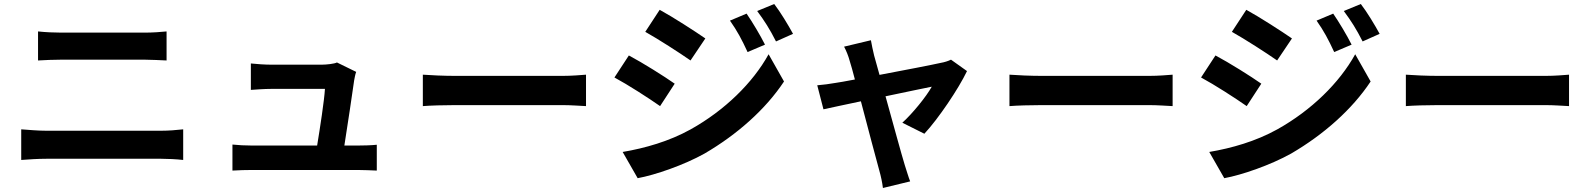

<svg xmlns="http://www.w3.org/2000/svg" viewBox="-20 -836 7950 959"><path d="M86 -37C123 -40 172 -43 211 -43H785C815 -43 860 -41 895 -37V-190C861 -186 819 -183 785 -183H211C172 -183 125 -187 86 -190ZM170 -534C204 -536 250 -538 288 -538H701C736 -538 783 -535 812 -534V-679C784 -676 741 -673 701 -673H287C253 -673 206 -675 170 -679Z M1700 -109C1715 -204 1741 -376 1749 -435C1751 -445 1754 -464 1759 -477L1663 -524C1650 -517 1609 -513 1588 -513H1332C1305 -513 1259 -516 1233 -519V-387C1262 -389 1301 -392 1333 -392H1603C1600 -336 1578 -194 1564 -109H1240C1205 -109 1168 -111 1141 -114V16C1179 14 1204 13 1240 13H1767C1793 13 1842 15 1862 16V-113C1836 -110 1790 -109 1764 -109Z M2092 -306C2129 -309 2196 -311 2253 -311H2790C2832 -311 2883 -307 2907 -306V-463C2881 -461 2836 -457 2790 -457H2253C2201 -457 2128 -460 2092 -463Z M3709 -768 3626 -733C3662 -682 3685 -639 3714 -576L3801 -613C3778 -659 3738 -726 3709 -768ZM3847 -816 3762 -781C3799 -731 3824 -692 3856 -629L3941 -667C3917 -711 3878 -776 3847 -816ZM3275 -787 3203 -677C3269 -640 3373 -573 3429 -534L3503 -644C3451 -680 3341 -751 3275 -787ZM3090 -77 3165 54C3253 38 3397 -12 3499 -69C3662 -164 3804 -290 3896 -429L3819 -565C3740 -422 3600 -285 3430 -190C3322 -130 3202 -96 3090 -77ZM3121 -559 3049 -449C3116 -413 3220 -346 3277 -306L3350 -418C3299 -454 3189 -523 3121 -559Z M4597 -168C4667 -243 4768 -393 4810 -481L4730 -538C4716 -531 4697 -525 4679 -522C4640 -513 4500 -486 4373 -462L4346 -559C4340 -585 4334 -611 4330 -635L4196 -603C4207 -582 4217 -558 4224 -532C4231 -510 4240 -478 4250 -439C4204 -430 4168 -424 4154 -422C4121 -416 4094 -413 4062 -410L4093 -290C4123 -297 4196 -312 4280 -330C4316 -193 4357 -38 4372 16C4380 44 4387 77 4390 103L4526 70C4518 50 4505 6 4499 -12C4483 -64 4441 -218 4403 -355C4511 -378 4610 -398 4634 -403C4607 -354 4538 -269 4487 -223Z M5022 -306C5059 -309 5126 -311 5183 -311H5720C5762 -311 5813 -307 5837 -306V-463C5811 -461 5766 -457 5720 -457H5183C5131 -457 5058 -460 5022 -463Z M6639 -768 6556 -733C6592 -682 6615 -639 6644 -576L6731 -613C6708 -659 6668 -726 6639 -768ZM6777 -816 6692 -781C6729 -731 6754 -692 6786 -629L6871 -667C6847 -711 6808 -776 6777 -816ZM6205 -787 6133 -677C6199 -640 6303 -573 6359 -534L6433 -644C6381 -680 6271 -751 6205 -787ZM6020 -77 6095 54C6183 38 6327 -12 6429 -69C6592 -164 6734 -290 6826 -429L6749 -565C6670 -422 6530 -285 6360 -190C6252 -130 6132 -96 6020 -77ZM6051 -559 5979 -449C6046 -413 6150 -346 6207 -306L6280 -418C6229 -454 6119 -523 6051 -559Z M7002 -306C7039 -309 7106 -311 7163 -311H7700C7742 -311 7793 -307 7817 -306V-463C7791 -461 7746 -457 7700 -457H7163C7111 -457 7038 -460 7002 -463Z"/></svg>

Font: Source Han Sans Old Style Bold
Style: Regular
Weight: 700
Designer: Ryoko NISHIZUKA (kana & ideographs); Paul D. Hunt (Latin, Greek & Cyrillic); Wenlong ZHANG (bopomofo); Sandoll Communica
Foundry: Adobe Systems Incorporated
Version: Version 1.004;PS 1.004;hotconv 1.0.81;makeotf.lib2.5.63406